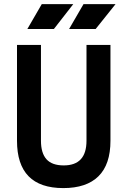

<svg xmlns="http://www.w3.org/2000/svg" viewBox="-20 -914 626 943"><path d="M291 9.8Q63.5 9.8 63.5 -222.7V-693.4H181.2V-222.7Q181.2 -162.1 208.3 -131.8Q235.4 -101.6 293 -101.6Q404.8 -101.6 404.8 -222.7V-693.4H522.5V-222.7Q522.5 -106.4 463.6 -48.3Q404.8 9.8 291 9.8ZM319.3 -771.5 390.1 -893.6H547.4L449.7 -771.5ZM114.3 -771.5 185.1 -893.6H339.8L244.6 -771.5Z"/></svg>

Font: Cascadia Code SemiBold
Style: Regular
Weight: 600
Monospace: yes
Designer: Aaron Bell
Foundry: Saja Typeworks
Version: Version 2404.023; ttfautohint (v1.8.4)